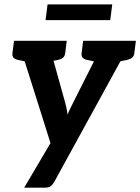

<svg xmlns="http://www.w3.org/2000/svg" viewBox="-20 -703 651 891"><path d="M92.2 168 214.3 -39.1 64.5 -513.8H175.7Q191.1 -513.8 198.8 -506.7Q206.5 -499.6 209.1 -490.3L282.8 -225.4Q286 -213.3 289.1 -199.1Q292.1 -185 293.1 -171.1Q295.6 -177.4 300.5 -187.8Q305.5 -198.3 310.8 -209.2Q316 -220.1 319.3 -226.4L452.2 -490.3Q456.8 -500 467.7 -506.9Q478.5 -513.8 489.3 -513.8H591.1L231.5 141.5Q224.2 154.3 214.7 161.2Q205.3 168 186.7 168ZM156.8 -481.4 160.9 -513.8H235.4L231.2 -481.4ZM433.2 -481.4 437.3 -513.8H511.8L507.6 -481.4ZM144.2 -513.8 119 -413.1 63.1 -425.1Q49.6 -428.2 42.9 -435.2Q36.2 -442.2 37.7 -455.7L45 -513.8ZM289.7 -513.8 282.4 -455.7Q280.8 -442.2 272.3 -435.2Q263.8 -428.2 249.6 -425.1L190.8 -413.1L190.5 -513.8ZM465.1 -513.8 439.9 -413.1 384 -425.1Q370.5 -428.2 363.8 -435.2Q357.1 -442.2 358.6 -455.7L365.9 -513.8ZM610.6 -513.8 603.3 -455.7Q601.7 -442.2 593.2 -435.2Q584.7 -428.2 570.5 -425.1L511.7 -413.1L511.4 -513.8ZM191.5 -609.7 200.7 -682.5H500.8L491.6 -609.7Z"/></svg>

Font: Aleo
Style: Italic
Weight: 400
Italic angle: -7°
Designer: Alessio Laiso
Foundry: Alessio Laiso
Version: Version 2.001;gftools[0.9.29]